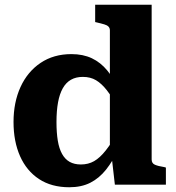

<svg xmlns="http://www.w3.org/2000/svg" viewBox="-20 -778 741 809"><path d="M619 -106Q619 -90 632.5 -84Q646 -78 672 -74L679 -72V0H464L450 -122L443 -113V-650Q443 -660 437 -666Q431 -672 419 -675.5Q407 -679 390 -683L381 -685V-758H619ZM281 -550Q330 -550 367 -532.5Q404 -515 432 -481Q460 -447 480 -399L479 -327Q452 -370 430 -398Q408 -426 384.5 -440Q361 -454 329 -454Q300 -454 279 -442Q258 -430 244.5 -406Q231 -382 224.5 -346.5Q218 -311 218 -264Q218 -219 223.5 -185.5Q229 -152 241.5 -129.5Q254 -107 273.5 -96Q293 -85 321 -85Q352 -85 376.5 -99Q401 -113 425.5 -144Q450 -175 479 -225L480 -151Q456 -100 427 -63.5Q398 -27 360.5 -8Q323 11 272 11Q197 11 144.5 -23.5Q92 -58 64.5 -120Q37 -182 37 -264Q37 -347 66.5 -411.5Q96 -476 151 -513Q206 -550 281 -550Z"/></svg>

Font: Roboto Serif 20pt
Style: Bold
Weight: 700
Version: Version 1.008